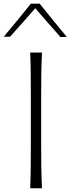

<svg xmlns="http://www.w3.org/2000/svg" viewBox="-59 -1016 380 1036"><path d="M104 0Q106.4 -62 106.9 -119.1Q107.4 -176.3 107.4 -243.7V-488.3Q107.4 -556.2 106.9 -613.3Q106.4 -670.4 104 -732.4H167.5Q164.6 -670.4 163.8 -613.3Q163.1 -556.2 163.1 -488.3V-243.7Q163.1 -176.3 163.8 -119.1Q164.6 -62 167.5 0ZM267.6 -815.9Q232.9 -855 198.7 -894Q164.6 -933.1 131.3 -971.7Q98.1 -933.1 64.2 -895Q30.3 -856.9 -4.9 -817.9H-38.6Q-1 -862.8 35.4 -907.2Q71.8 -951.7 107.4 -996.1H155.3Q190.9 -951.7 227.3 -906.7Q263.7 -861.8 301.3 -816.9Z"/></svg>

Font: Pinar DS1 Light
Style: Regular
Weight: 300
Designer: Amin Abedi
Version: Version 3.000